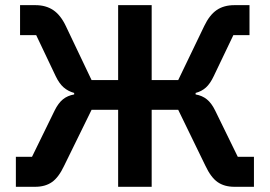

<svg xmlns="http://www.w3.org/2000/svg" viewBox="-20 -718 1037 738"><path d="M41 0V-115.2H103L189.9 -293Q204.1 -321.8 221.9 -336.2Q239.7 -350.6 265.1 -355V-360.8Q241.7 -367.2 224.6 -382.1Q207.5 -397 193.8 -425.8L119.1 -583H57.1V-698.2H116.2Q156.2 -698.2 184.6 -679.2Q212.9 -660.2 232.9 -618.2L332 -410.2H434.1V-698.2H563V-410.2H665L765.1 -618.2Q785.2 -660.2 812.7 -679.2Q840.3 -698.2 880.9 -698.2H939V-583H877L801.8 -425.8Q788.1 -396.5 771.5 -381.6Q754.9 -366.7 731.9 -360.8V-355Q757.3 -350.6 775.1 -336.2Q793 -321.8 807.1 -293L894 -115.2H956.1V0H880.9Q842.3 0 816.4 -18.1Q790.5 -36.1 769 -82L665 -295.9H563V0H434.1V-295.9H332L227.1 -82Q205.6 -36.1 179.7 -18.1Q153.8 0 115.2 0Z"/></svg>

Font: Anuphan SemiBold
Style: Bold
Weight: 600
Designer: Mike Abbink, Paul van der Laan, Pieter van Rosmalen, Mint Tantisuwanna
Foundry: Bold Monday; Cadson Demak
Version: Version 3.002;hotconv 1.0.109;makeotfexe 2.5.65596